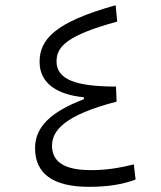

<svg xmlns="http://www.w3.org/2000/svg" viewBox="-20 -723 626 746"><path d="M325.2 2.9C398.9 2.9 455.6 -6.3 506.8 -25.4L500 -84.5C438.5 -68.8 388.2 -62 333 -62C251.5 -62 182.1 -82 182.1 -156.7C182.1 -214.8 229 -275.4 433.1 -328.1L430.7 -386.7C279.8 -386.7 199.7 -412.1 199.7 -484.4C199.7 -542.5 241.2 -585.9 435.5 -639.2L429.2 -702.6C192.4 -636.7 133.8 -569.3 133.8 -482.4C133.8 -397 206.1 -354.5 305.7 -345.2V-337.4C181.6 -290 116.2 -232.4 116.2 -147.5C116.2 -49.3 184.6 2.9 325.2 2.9Z"/></svg>

Font: Cascadia Mono NF Light
Style: Regular
Weight: 300
Monospace: yes
Designer: Aaron Bell
Foundry: Saja Typeworks
Version: Version 2404.023